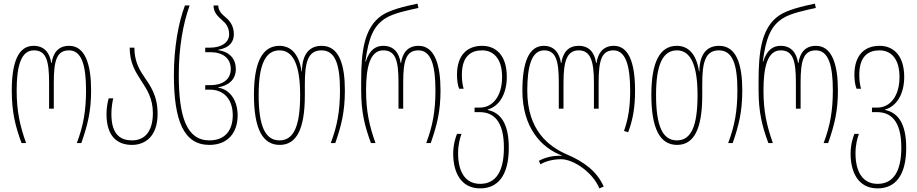

<svg xmlns="http://www.w3.org/2000/svg" viewBox="-20 -790 5063 1060"><path d="M99 0H124C90 -96 72 -175 72 -291C72 -425 96 -512 167 -512C236 -512 251 -453 251 -334V-190H277V-334C277 -453 292 -512 361 -512C431 -512 455 -429 455 -291C455 -178 440 -95 404 0H429C463 -98 483 -173 483 -291C483 -432 451 -537 362 -537C301 -537 273 -497 265 -442H263C255 -497 226 -537 165 -537C82 -537 45 -448 45 -291C45 -170 65 -92 99 0Z M709 10C777 10 850 -33 850 -161C850 -264 810 -316 773 -371C745 -412 722 -457 722 -527H696C696 -443 728 -393 760 -344C792 -295 824 -246 824 -166C824 -60 776 -15 709 -15C650 -15 595 -42 595 -160C595 -192 599 -220 605 -247H580C572 -218 568 -189 568 -160C568 -39 626 10 709 10Z M1136 10C1239 10 1292 -59 1292 -153C1292 -232 1252 -296 1185 -306V-308C1243 -318 1282 -351 1282 -409C1282 -461 1252 -503 1185 -513V-515C1252 -527 1271 -563 1271 -601C1271 -646 1250 -674 1226 -694C1203 -713 1185 -732 1185 -760H1159C1159 -721 1182 -700 1206 -679C1227 -661 1245 -639 1245 -601C1245 -552 1198 -527 1140 -527H1113V-502H1140C1210 -502 1254 -469 1254 -409C1254 -356 1216 -320 1140 -320H1113V-295H1140C1215 -295 1265 -242 1265 -154C1265 -72 1224 -15 1136 -15C1009 -15 967 -148 967 -376C967 -526 990 -658 1027 -760H1001C965 -665 940 -526 940 -376C940 -124 994 10 1136 10Z M1524 10C1617 10 1663 -77 1663 -264V-324C1663 -443 1678 -512 1755 -512C1833 -512 1857 -429 1857 -291C1857 -178 1842 -95 1806 0H1831C1865 -98 1884 -173 1884 -291C1884 -432 1853 -537 1756 -537C1687 -537 1648 -490 1647 -396H1645C1630 -498 1581 -537 1523 -537C1427 -537 1382 -444 1382 -266C1382 -77 1431 10 1524 10ZM1523 -15C1444 -15 1408 -94 1408 -266C1408 -424 1441 -512 1523 -512C1602 -512 1637 -424 1637 -265C1637 -94 1602 -15 1523 -15Z M2028 0H2053C2019 -96 2001 -175 2001 -291C2001 -425 2025 -512 2096 -512C2165 -512 2180 -453 2180 -334V-190H2206V-334C2206 -453 2221 -512 2290 -512C2360 -512 2384 -429 2384 -291C2384 -178 2369 -95 2333 0H2358C2392 -98 2412 -173 2412 -291C2412 -432 2380 -537 2291 -537C2230 -537 2202 -497 2194 -442H2192C2184 -497 2155 -537 2096 -537C2059 -537 2021 -520 1999 -449H1997C2015 -583 2042 -647 2108 -689C2153 -718 2240 -735 2290 -746L2285 -770C2213 -755 2132 -735 2088 -705C1988 -637 1974 -499 1974 -342V-291C1974 -170 1994 -92 2028 0Z M2631 250C2727 250 2789 181 2789 26C2789 -105 2746 -168 2672 -183V-185C2739 -204 2778 -275 2778 -365C2778 -488 2715 -537 2642 -537C2561 -537 2503 -488 2503 -377C2503 -348 2507 -319 2515 -300H2540C2534 -317 2530 -345 2530 -377C2530 -485 2585 -512 2642 -512C2703 -512 2752 -468 2752 -365C2752 -260 2701 -196 2629 -196H2600V-171H2627C2702 -171 2762 -126 2762 25C2762 156 2718 225 2631 225C2552 225 2510 164 2509 58C2509 7 2520 -30 2528 -51H2503C2496 -34 2482 8 2482 58C2482 159 2523 250 2631 250Z M3289 250 3313 240C3276 157 3206 104 3113 64C3012 21 2891 -68 2891 -290C2891 -425 2915 -512 2984 -512C3050 -512 3065 -453 3065 -334V-190H3091V-334C3091 -453 3110 -512 3175 -512C3240 -512 3259 -453 3259 -334V-190H3285V-334C3285 -453 3300 -512 3367 -512C3435 -512 3459 -425 3459 -291C3459 -205 3450 -137 3425 -67L3448 -60C3475 -132 3486 -198 3486 -291C3486 -448 3449 -537 3369 -537C3310 -537 3281 -497 3273 -442H3271C3263 -497 3235 -537 3175 -537C3115 -537 3087 -497 3079 -442H3077C3069 -497 3040 -537 2982 -537C2901 -537 2864 -448 2864 -290C2864 -88 2966 25 3083 69V70C3037 68 2990 78 2955 98L2964 117C2994 99 3036 89 3078 89C3145 89 3253 161 3289 250Z M3718 10C3811 10 3857 -77 3857 -264V-324C3857 -443 3872 -512 3949 -512C4027 -512 4051 -429 4051 -291C4051 -178 4036 -95 4000 0H4025C4059 -98 4078 -173 4078 -291C4078 -432 4047 -537 3950 -537C3881 -537 3842 -490 3841 -396H3839C3824 -498 3775 -537 3717 -537C3621 -537 3576 -444 3576 -266C3576 -77 3625 10 3718 10ZM3717 -15C3638 -15 3602 -94 3602 -266C3602 -424 3635 -512 3717 -512C3796 -512 3831 -424 3831 -265C3831 -94 3796 -15 3717 -15Z M4222 0H4247C4213 -96 4195 -175 4195 -291C4195 -425 4219 -512 4290 -512C4359 -512 4374 -453 4374 -334V-190H4400V-334C4400 -453 4415 -512 4484 -512C4554 -512 4578 -429 4578 -291C4578 -178 4563 -95 4527 0H4552C4586 -98 4606 -173 4606 -291C4606 -432 4574 -537 4485 -537C4424 -537 4396 -497 4388 -442H4386C4378 -497 4349 -537 4290 -537C4253 -537 4215 -520 4193 -449H4191C4209 -583 4236 -647 4302 -689C4347 -718 4434 -735 4484 -746L4479 -770C4407 -755 4326 -735 4282 -705C4182 -637 4168 -499 4168 -342V-291C4168 -170 4188 -92 4222 0Z M4825 250C4921 250 4983 181 4983 26C4983 -105 4940 -168 4866 -183V-185C4933 -204 4972 -275 4972 -365C4972 -488 4909 -537 4836 -537C4755 -537 4697 -488 4697 -377C4697 -348 4701 -319 4709 -300H4734C4728 -317 4724 -345 4724 -377C4724 -485 4779 -512 4836 -512C4897 -512 4946 -468 4946 -365C4946 -260 4895 -196 4823 -196H4794V-171H4821C4896 -171 4956 -126 4956 25C4956 156 4912 225 4825 225C4746 225 4704 164 4703 58C4703 7 4714 -30 4722 -51H4697C4690 -34 4676 8 4676 58C4676 159 4717 250 4825 250Z"/></svg>

Font: Noto Sans Georgian ExtraCondensed Thin
Style: Regular
Weight: 100
Width: 2
Designer: Monotype Design Team, Akaki Razmadze
Foundry: Google LLC
Version: Version 2.005